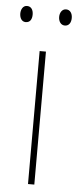

<svg xmlns="http://www.w3.org/2000/svg" viewBox="-64 -729 308 758"><g transform="rotate(5 90.0 -350.0)"><path d="M-12 -668C-12 -651 -4 -636 12 -636C29 -636 37 -649 37 -668C37 -686 29 -700 12 -700C-4 -700 -12 -684 -12 -668ZM142 -668C142 -651 151 -636 167 -636C184 -636 192 -650 192 -668C192 -686 183 -700 167 -700C151 -700 142 -685 142 -668ZM102 0V-527H77V0Z"/></g></svg>

Font: Noto Sans Sinhala Condensed Thin
Style: Regular
Weight: 100
Width: 3
Designer: Jelle Bosma - Monotype Design Team
Foundry: Monotype Imaging Inc.
Version: Version 2.006